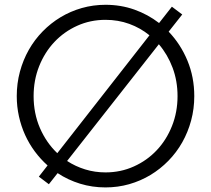

<svg xmlns="http://www.w3.org/2000/svg" viewBox="-20 -784 899 818"><path d="M698.6 -649.1Q749.5 -595.9 778.6 -525.7Q807.7 -455.5 807.7 -374.5Q807.7 -320.5 794.3 -270.7Q780.9 -220.9 756.4 -177.5Q731.8 -134.1 697.3 -98.9Q662.7 -63.6 620.9 -38.4Q579.1 -13.2 530.5 0.7Q481.8 14.5 429.5 14.5Q372.7 14.5 321.1 -1.4Q269.5 -17.3 225.5 -46.4L188.2 0.9L145.5 -31.4L182.7 -79.1Q152.7 -105.9 128.4 -138.6Q104.1 -171.4 87 -208.9Q70 -246.4 60.7 -288.2Q51.4 -330 51.4 -374.5Q51.4 -428.6 64.8 -478.4Q78.2 -528.2 102.7 -571.6Q127.3 -615 161.8 -650.2Q196.4 -685.5 238.2 -710.7Q280 -735.9 328.6 -749.8Q377.3 -763.6 429.5 -763.6Q494.5 -763.6 552.3 -743.2Q610 -722.7 657.7 -685.9L712.3 -755.5L756.4 -722.3ZM616.8 -633.6Q578.2 -665 530.7 -682.3Q483.2 -699.5 429.5 -699.5Q365 -699.5 309.1 -674.3Q253.2 -649.1 211.8 -605.2Q170.5 -561.4 146.8 -502Q123.2 -442.7 123.2 -374.5Q123.2 -300.9 150.2 -238.4Q177.3 -175.9 224.1 -131.4ZM429.5 -49.5Q494.1 -49.5 550.2 -74.8Q606.4 -100 647.7 -143.9Q689.1 -187.7 712.7 -247Q736.4 -306.4 736.4 -374.5Q736.4 -439.5 715.2 -495.7Q694.1 -551.8 656.8 -595.5L265.9 -98.2Q301.4 -75 342.7 -62.3Q384.1 -49.5 429.5 -49.5Z"/></svg>

Font: Spartan
Style: Regular
Weight: 400
Designer: Matt Bailey, Mirko Velimirovic
Foundry: Matt Bailey
Version: Version 1.005